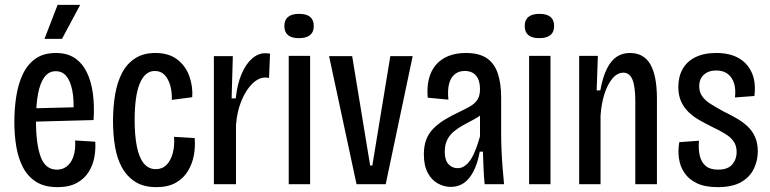

<svg xmlns="http://www.w3.org/2000/svg" viewBox="-20 -758 3168 790"><path d="M216 12Q163 12 128.5 -10Q94 -32 74.5 -69.5Q55 -107 47 -155Q39 -203 39 -256Q39 -311 47 -362Q55 -413 74 -453Q93 -493 126 -516.5Q159 -540 210 -540Q256 -540 287 -519.5Q318 -499 336.5 -462Q355 -425 362 -374.5Q369 -324 365 -264L104 -257V-312L302 -317L282 -294Q285 -350 277 -388Q269 -426 252.5 -445.5Q236 -465 209 -465Q181 -465 163 -441Q145 -417 136.5 -372Q128 -327 128 -262Q128 -165 147.5 -112.5Q167 -60 214 -60Q232 -60 246.5 -68Q261 -76 271 -91Q281 -106 286 -128.5Q291 -151 289 -180L372 -175Q374 -145 368.5 -112.5Q363 -80 345.5 -51.5Q328 -23 296.5 -5.5Q265 12 216 12ZM235 -598H163L217 -738H310Z M623 12Q571 12 536.5 -10Q502 -32 481.5 -69.5Q461 -107 453 -156.5Q445 -206 445 -260Q445 -317 453.5 -368Q462 -419 482 -457.5Q502 -496 536 -518Q570 -540 619 -540Q674 -540 708.5 -514Q743 -488 758.5 -446Q774 -404 771 -358L687 -347Q688 -379 680.5 -406Q673 -433 657.5 -449.5Q642 -466 617 -466Q596 -466 580.5 -452.5Q565 -439 554.5 -413Q544 -387 539 -349.5Q534 -312 534 -265Q534 -201 543 -155.5Q552 -110 571.5 -86Q591 -62 621 -62Q648 -62 665.5 -80Q683 -98 691 -128.5Q699 -159 696 -195L781 -190Q784 -156 778 -121Q772 -86 754 -55.5Q736 -25 704 -6.5Q672 12 623 12Z M860 0V-323V-527H938L933 -353H950Q956 -411 973.5 -452.5Q991 -494 1016.5 -516.5Q1042 -539 1071 -539Q1077 -539 1082 -538.5Q1087 -538 1091 -537L1087 -437Q1084 -438 1079.5 -438.5Q1075 -439 1072 -439Q1044 -439 1018 -413.5Q992 -388 973.5 -343.5Q955 -299 951 -243V0Z M1168 0V-528H1256V0ZM1210 -601Q1180 -601 1165 -613.5Q1150 -626 1150 -651Q1150 -676 1165.5 -688.5Q1181 -701 1210 -701Q1241 -701 1256 -688.5Q1271 -676 1271 -651Q1271 -626 1255.5 -613.5Q1240 -601 1210 -601Z M1447 0 1334 -527H1429L1503 -77H1512L1586 -527H1678L1567 0Z M1835 11Q1808 11 1782.5 -2.5Q1757 -16 1740.5 -46Q1724 -76 1724 -123Q1724 -158 1734 -184Q1744 -210 1763.5 -229.5Q1783 -249 1809 -265Q1835 -281 1867 -296Q1892 -308 1912 -319Q1932 -330 1943.5 -346.5Q1955 -363 1955 -392Q1955 -427 1939 -446.5Q1923 -466 1892 -466Q1867 -466 1850.5 -452Q1834 -438 1827.5 -412Q1821 -386 1825 -348L1740 -356Q1736 -398 1744.5 -432.5Q1753 -467 1773.5 -491Q1794 -515 1825 -527.5Q1856 -540 1897 -540Q1950 -540 1981.5 -519.5Q2013 -499 2027.5 -458Q2042 -417 2042 -356V-206Q2042 -179 2043.5 -142Q2045 -105 2048 -67.5Q2051 -30 2054 0H1974Q1971 -33 1969.5 -67Q1968 -101 1967 -134H1954Q1945 -85 1928 -52.5Q1911 -20 1888 -4.5Q1865 11 1835 11ZM1863 -66Q1879 -66 1892.5 -75.5Q1906 -85 1917 -102Q1928 -119 1937.5 -143.5Q1947 -168 1955 -197V-303L1985 -316Q1978 -299 1962 -287Q1946 -275 1926 -264.5Q1906 -254 1886 -243Q1866 -232 1848.5 -218Q1831 -204 1820.5 -183.5Q1810 -163 1810 -133Q1810 -100 1825 -83Q1840 -66 1863 -66Z M2157 0V-528H2245V0ZM2199 -601Q2169 -601 2154 -613.5Q2139 -626 2139 -651Q2139 -676 2154.5 -688.5Q2170 -701 2199 -701Q2230 -701 2245 -688.5Q2260 -676 2260 -651Q2260 -626 2244.5 -613.5Q2229 -601 2199 -601Z M2363 0V-348V-528H2440L2435 -386H2450Q2460 -441 2477 -475Q2494 -509 2517.5 -524.5Q2541 -540 2572 -540Q2629 -540 2656 -493Q2683 -446 2683 -352V0H2594V-341Q2594 -403 2582 -431Q2570 -459 2545 -459Q2520 -459 2499.5 -434.5Q2479 -410 2466.5 -369.5Q2454 -329 2451 -282V0Z M2933 12Q2881 12 2847.5 -4Q2814 -20 2796 -47Q2778 -74 2773.5 -107Q2769 -140 2775 -173L2856 -179Q2853 -143 2859.5 -116.5Q2866 -90 2884 -75Q2902 -60 2934 -60Q2975 -60 2993 -81.5Q3011 -103 3011 -132Q3011 -158 2999 -175.5Q2987 -193 2964.5 -207Q2942 -221 2910 -236Q2884 -249 2859 -263Q2834 -277 2814 -296Q2794 -315 2782.5 -340.5Q2771 -366 2771 -400Q2771 -442 2788.5 -473.5Q2806 -505 2841 -522.5Q2876 -540 2927 -540Q2983 -540 3020 -518.5Q3057 -497 3074 -457.5Q3091 -418 3084 -363L3004 -357Q3008 -388 3001 -413Q2994 -438 2975.5 -453Q2957 -468 2927 -468Q2895 -468 2876 -450.5Q2857 -433 2857 -403Q2857 -379 2869.5 -361.5Q2882 -344 2904.5 -330Q2927 -316 2956 -300Q2985 -286 3011 -271Q3037 -256 3056.5 -237.5Q3076 -219 3087 -194Q3098 -169 3098 -135Q3098 -97 3081.5 -63Q3065 -29 3029 -8.5Q2993 12 2933 12Z"/></svg>

Font: Bricolage Grotesque 24pt Condensed
Style: Regular
Weight: 400
Width: 3
Designer: Mathieu Triay
Foundry: Atelier Triay
Version: Version 1.001;gftools[0.9.33.dev8+g029e19f]